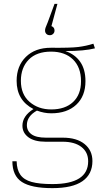

<svg xmlns="http://www.w3.org/2000/svg" viewBox="-20 -776 535 993"><path d="M471 -526Q417 -512 318 -512Q368 -495 395 -456Q422 -417 422 -356Q422 -279 374.5 -234.5Q327 -190 245 -190Q208 -190 171 -204Q119 -175 119 -129Q119 -99 143 -81.5Q167 -64 218 -64H305Q377 -64 417.5 -31Q458 2 458 57Q458 125 406.5 161Q355 197 251 197Q142 197 93 165Q44 133 44 58H66Q67 102 85.5 128Q104 154 143.5 165Q183 176 251 176Q436 176 436 58Q436 11 401 -16Q366 -43 304 -43H216Q158 -43 127 -66Q96 -89 96 -126Q96 -176 153 -212Q66 -257 66 -358Q66 -435 114 -482Q162 -529 243 -529Q345 -528 385 -533Q425 -538 463 -550ZM88 -358Q88 -288 133 -249Q178 -210 245 -210Q317 -210 358 -248.5Q399 -287 399 -356Q399 -428 357.5 -468.5Q316 -509 244 -509Q169 -509 128.5 -467.5Q88 -426 88 -358ZM213 -618Q213 -625 215.5 -632.5Q218 -640 221.5 -647.5Q225 -655 227 -661L262 -756H277L246 -641Q262 -635 262 -618Q262 -608 255 -601Q248 -594 238 -594Q226 -594 219.5 -601Q213 -608 213 -618Z"/></svg>

Font: Fira Sans Thin
Style: Regular
Weight: 100
Designer: bBox Type GmbH & Carrois Corporate GbR & Edenspiekermann AG
Foundry: bBox Type GmbH & Carrois Corporate GbR & Edenspiekermann AG
Version: Version 4.301